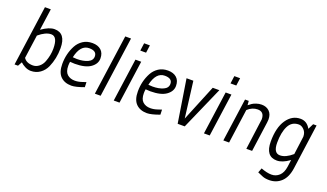

<svg xmlns="http://www.w3.org/2000/svg" viewBox="-83 -1279 3566 2094"><g transform="rotate(20 1700.0 -232.0)"><path d="M335 -511Q467 -511 467 -337Q467 -217 422 -114Q398 -60 352 -27Q306 6 245 6Q211 6 177.5 -11Q144 -28 123 -49L96 0H56L154 -700H222L187 -450Q273 -511 335 -511ZM139 -107Q170 -58 247 -58Q284 -58 316.5 -83.5Q349 -109 365 -151Q395 -230 395 -305Q395 -446 321 -446Q256 -446 177 -379Z M716 6Q636 6 589.5 -40.5Q543 -87 543 -184Q543 -303 596 -402Q622 -450 667.5 -480Q713 -510 776 -510Q839 -510 876.5 -477Q914 -444 914 -381Q914 -318 853 -274.5Q792 -231 670 -231Q645 -231 615 -234Q611 -211 611 -188Q611 -118 645 -88Q679 -58 732 -58Q772 -58 813 -72L859 -87L861 -29Q766 6 716 6ZM675 -288Q748 -288 798.5 -311Q849 -334 849 -381Q849 -445 762 -445Q660 -445 626 -291Q650 -288 675 -288Z M988 0 1086 -700H1153L1055 0Z M1207 0 1277 -500H1344L1274 0ZM1372 -700 1360 -611H1293L1305 -700Z M1593 6Q1513 6 1466.5 -40.5Q1420 -87 1420 -184Q1420 -303 1473 -402Q1499 -450 1544.5 -480Q1590 -510 1653 -510Q1716 -510 1753.5 -477Q1791 -444 1791 -381Q1791 -318 1730 -274.5Q1669 -231 1547 -231Q1522 -231 1492 -234Q1488 -211 1488 -188Q1488 -118 1522 -88Q1556 -58 1609 -58Q1649 -58 1690 -72L1736 -87L1738 -29Q1643 6 1593 6ZM1552 -288Q1625 -288 1675.5 -311Q1726 -334 1726 -381Q1726 -445 1639 -445Q1537 -445 1503 -291Q1527 -288 1552 -288Z M2251 -500 2031 0H1949L1870 -500H1949L2002 -80L2174 -500Z M2254 0 2324 -500H2391L2321 0ZM2419 -700 2407 -611H2340L2352 -700Z M2740 -510Q2795 -510 2829.5 -477Q2864 -444 2864 -382Q2864 -365 2861 -347L2813 0H2746Q2794 -347 2794 -359Q2794 -446 2717 -446Q2654 -446 2601 -397L2546 0H2479L2549 -500H2592L2596 -451Q2619 -469 2633.5 -479Q2648 -489 2678 -499.5Q2708 -510 2740 -510Z M3101 7Q2969 7 2969 -167Q2969 -328 3031 -419Q3093 -510 3191 -510Q3267 -510 3307 -436L3339 -501H3379L3307 21Q3292 129 3235 182.5Q3178 236 3096 236Q3050 236 3019.5 224Q2989 212 2956 197L2976 144Q3047 171 3098.5 171Q3150 171 3188 136Q3226 101 3236 30L3247 -53L3241 -48Q3165 7 3101 7ZM3285 -336Q3285 -385 3256 -415Q3227 -445 3195 -445Q3113 -445 3076 -371.5Q3039 -298 3039 -178Q3039 -58 3114 -58Q3180 -58 3257 -125Q3285 -325 3285 -336Z"/></g></svg>

Font: Gudea
Style: Italic
Weight: 400
Version: Version 1.002